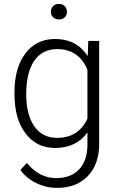

<svg xmlns="http://www.w3.org/2000/svg" viewBox="-20 -734 595 965"><path d="M52.7 -269Q52.7 -393.1 107.7 -465.6Q162.6 -538.1 256.8 -538.1Q364.7 -538.1 420.9 -452.1L423.8 -528.3H478.5V-10.7Q478.5 91.3 421.4 150.9Q364.3 210.4 266.6 210.4Q211.4 210.4 161.4 185.8Q111.3 161.1 82.5 120.1L115.2 85Q177.2 161.1 262.7 161.1Q335.9 161.1 377 117.9Q418 74.7 419.4 -2V-68.4Q363.3 9.8 255.9 9.8Q164.1 9.8 108.4 -63.5Q52.7 -136.7 52.7 -261.2ZM111.8 -258.8Q111.8 -157.7 152.3 -99.4Q192.9 -41 266.6 -41Q374.5 -41 419.4 -137.7V-383.3Q398.9 -434.1 360.4 -460.7Q321.8 -487.3 267.6 -487.3Q193.8 -487.3 152.8 -429.4Q111.8 -371.6 111.8 -258.8ZM235.8 -674.8Q235.8 -691.4 246.6 -702.9Q257.3 -714.4 275.9 -714.4Q294.9 -714.4 305.7 -702.9Q316.4 -691.4 316.4 -674.8Q316.4 -658.7 305.7 -647.5Q294.9 -636.2 275.9 -636.2Q257.3 -636.2 246.6 -647.5Q235.8 -658.7 235.8 -674.8Z"/></svg>

Font: RobotoInd Light
Style: Regular
Weight: 300
Designer: Google
Version: Version 2.001151; 2014